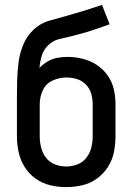

<svg xmlns="http://www.w3.org/2000/svg" viewBox="-20 -755 540 783"><path d="M250 8Q283 8 315.5 0.5Q348 -7 375 -26.5Q402 -46 420 -74Q438 -102 444.5 -134.5Q451 -167 451 -200V-330Q451 -361 444 -391.5Q437 -422 418.5 -448Q400 -474 373.5 -491Q347 -508 316.5 -515.5Q286 -523 255 -523Q234 -523 213 -519Q192 -515 173.5 -504Q155 -493 141 -478Q143 -504 151 -529.5Q159 -555 179 -573Q199 -591 225 -596.5Q251 -602 276.5 -608.5Q302 -615 327.5 -622.5Q353 -630 377.5 -638.5Q402 -647 427 -656L396 -735Q361 -723 325.5 -712Q290 -701 254 -691Q218 -681 182 -671Q146 -661 118 -635Q90 -609 75.5 -574.5Q61 -540 56 -503Q51 -466 50 -428.5Q49 -391 49 -354Q49 -348 49 -342Q49 -336 49 -330V-200Q49 -167 56 -134.5Q63 -102 80.5 -74Q98 -46 125.5 -26.5Q153 -7 185 0.5Q217 8 250 8ZM250 -76Q227 -76 204.5 -84.5Q182 -93 167.5 -112Q153 -131 147.5 -154Q142 -177 142 -200V-330Q142 -359 154.5 -386.5Q167 -414 194.5 -426.5Q222 -439 251 -439Q273 -439 294 -432.5Q315 -426 330.5 -410Q346 -394 352 -373Q358 -352 358 -330V-200Q358 -177 352.5 -154Q347 -131 332.5 -112Q318 -93 295.5 -84.5Q273 -76 250 -76Z"/></svg>

Font: Iosevka SS08 Medium
Style: Regular
Weight: 500
Monospace: yes
Designer: Belleve Invis
Foundry: Belleve Invis
Version: Version 3.4.3; ttfautohint (v1.8.3)